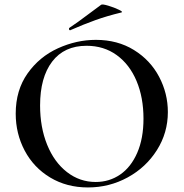

<svg xmlns="http://www.w3.org/2000/svg" viewBox="-20 -811 806 843"><path d="M49 -312Q49 -415 101 -488.5Q153 -562 234.5 -599Q316 -636 401 -636Q496 -636 568 -591.5Q640 -547 678.5 -474Q717 -401 717 -319Q717 -228 669 -152Q621 -76 540.5 -32Q460 12 366 12Q273 12 200.5 -31.5Q128 -75 88.5 -149.5Q49 -224 49 -312ZM610 -290Q610 -383 579.5 -455.5Q549 -528 492.5 -569Q436 -610 360 -610Q262 -610 209 -540.5Q156 -471 156 -348Q156 -252 187 -175.5Q218 -99 274 -55.5Q330 -12 400 -12Q460 -12 507.5 -44.5Q555 -77 582.5 -140Q610 -203 610 -290ZM288 -678Q284 -678 283 -682.5Q282 -687 285 -689Q320 -712 370 -750Q388 -764 424 -790Q429 -794 455.5 -786Q482 -778 502.5 -768Q523 -758 512 -756Q450 -741 398.5 -722.5Q347 -704 290 -679Z"/></svg>

Font: Cormorant Infant SemiBold
Style: Regular
Weight: 600
Designer: Christian Thalmann (Catharsis Fonts)
Foundry: Catharsis Fonts
Version: Version 4.000